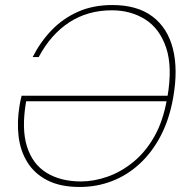

<svg xmlns="http://www.w3.org/2000/svg" viewBox="-20 -732 740 764"><path d="M297 12Q221 12 169.5 -14Q118 -40 89.5 -85.5Q61 -131 54 -189.5Q47 -248 58 -313Q60 -325 61.5 -332Q63 -339 66 -351H655L651 -329H84Q65 -219 87.5 -148.5Q110 -78 166 -44Q222 -10 302 -10Q354 -10 408 -29Q462 -48 510.5 -87.5Q559 -127 594 -188.5Q629 -250 644 -336L646 -345Q667 -466 641 -542.5Q615 -619 557.5 -655Q500 -691 425 -691Q329 -691 255.5 -643Q182 -595 134 -505H110Q141 -566 186 -612.5Q231 -659 291 -685.5Q351 -712 427 -712Q526 -712 586.5 -666.5Q647 -621 668 -538Q689 -455 669 -343Q654 -258 620 -192.5Q586 -127 536.5 -81Q487 -35 426 -11.5Q365 12 297 12Z"/></svg>

Font: DM Sans 18pt Thin
Style: Italic
Weight: 250
Italic angle: -10°
Designer: Colophon Foundry, Jonny Pinhorn
Foundry: Colophon Foundry
Version: Version 4.004;gftools[0.9.30]